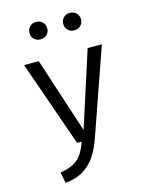

<svg xmlns="http://www.w3.org/2000/svg" viewBox="-139 -842 879 1138"><g transform="rotate(-15 300.0 -272.5)"><path d="M538.5 -526.5 353.5 3.5Q335 57 306.8 101.5Q278.5 146 233.2 175.2Q188 204.5 118.5 211.5L105.5 144.5Q160 135.5 191.5 117Q223 98.5 241.2 69.5Q259.5 40.5 273.5 0H245.5L61.5 -526.5H151.5L302.5 -64L451.5 -526.5ZM196.5 -648.5Q172.5 -648.5 157 -663.5Q141.5 -678.5 141.5 -701.5Q141.5 -725 157 -740.2Q172.5 -755.5 196.5 -755.5Q219 -755.5 234.8 -740.2Q250.5 -725 250.5 -701.5Q250.5 -678.5 234.8 -663.5Q219 -648.5 196.5 -648.5ZM402.5 -648.5Q379.5 -648.5 364 -663.5Q348.5 -678.5 348.5 -701.5Q348.5 -725 364 -740.2Q379.5 -755.5 402.5 -755.5Q426 -755.5 441.8 -740.2Q457.5 -725 457.5 -701.5Q457.5 -678.5 441.8 -663.5Q426 -648.5 402.5 -648.5Z"/></g></svg>

Font: Fast_Mono
Style: Regular
Weight: 400
Monospace: yes
Designer: Carrois Corporate, Edenspiekermann AG, Nikita Prokopov
Foundry: Carrois Corporate, Edenspiekermann AG, Nikita Prokopov
Version: Version 5.002